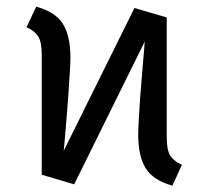

<svg xmlns="http://www.w3.org/2000/svg" viewBox="-20 -558 640 589"><path d="M207.5 7.5 108 -22 175.5 -95.5 392.5 -533.5 491.5 -504.5 424 -430.5ZM509 11.5Q450.5 -4.5 427.2 -41.5Q404 -78.5 404 -144.5Q404 -162.5 405.8 -193.8Q407.5 -225 410.2 -261.8Q413 -298.5 416 -333.5Q419 -368.5 421.2 -395Q423.5 -421.5 424 -430.5L491.5 -504.5V-136.5Q491.5 -97 502.5 -80.2Q513.5 -63.5 538 -52.5ZM91 -537.5Q149.5 -522 172.8 -485Q196 -448 196 -381.5Q196 -364 194 -333Q192 -302 189.5 -265Q187 -228 184 -192.8Q181 -157.5 178.8 -131.2Q176.5 -105 175.5 -95.5L108 -22V-390Q108 -429.5 97.2 -446.2Q86.5 -463 61.5 -474.5Z"/></svg>

Font: Fira Code Light
Style: Regular
Weight: 400
Monospace: yes
Version: Version 5.002